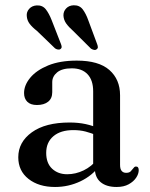

<svg xmlns="http://www.w3.org/2000/svg" viewBox="-20 -715 582 746"><path d="M348.5 -61.5V-71.5L342 -74.5V-360Q342 -403.5 320.2 -426.5Q298.5 -449.5 259 -449.5Q221 -449.5 202 -433.8Q183 -418 183 -396V-357Q183 -332.5 167 -319.8Q151 -307 123.5 -307Q99 -307 86.2 -319.5Q73.5 -332 73.5 -353.5Q73.5 -384 97.5 -413Q121.5 -442 167.2 -460.8Q213 -479.5 278.5 -479.5Q363.5 -479.5 405 -443Q446.5 -406.5 446.5 -345V-74.5Q446.5 -58 452.8 -50.8Q459 -43.5 470 -43.5Q482 -43.5 487.5 -49Q493 -54.5 497 -60Q499.5 -63.5 502 -65.8Q504.5 -68 508.5 -68Q514 -68 516.5 -64.2Q519 -60.5 519 -54Q519 -39.5 509 -24.5Q499 -9.5 480 1Q461 11.5 433 11.5Q393.5 11.5 371 -7.2Q348.5 -26 348.5 -61.5ZM51 -104Q51 -163 103.8 -201Q156.5 -239 250.5 -239Q284.5 -239 313 -232.8Q341.5 -226.5 363 -216.5L355 -189.5Q334.5 -198 312.8 -203.8Q291 -209.5 265 -209.5Q215.5 -209.5 187.5 -185.8Q159.5 -162 159.5 -121Q159.5 -81 182.5 -59.5Q205.5 -38 241 -38Q274 -38 305 -53Q336 -68 358 -96L368.5 -73Q339 -32.5 292.5 -10.5Q246 11.5 194 11.5Q130.5 11.5 90.8 -19.8Q51 -51 51 -104ZM181 -636 216.5 -545Q219 -539 219.5 -533.8Q220 -528.5 215.5 -525Q211.5 -521.5 205.2 -522.5Q199 -523.5 194 -527L123.5 -595Q105.5 -609 95.2 -622.5Q85 -636 84 -653Q82.5 -668.5 93.5 -680.8Q104.5 -693 123 -694Q145 -695 157.8 -679Q170.5 -663 181 -636ZM323.5 -635 357.5 -543.5Q360 -537 360.2 -532Q360.5 -527 355.5 -523.5Q351.5 -520 345.2 -521.2Q339 -522.5 333.5 -526L263.5 -595.5Q247 -610 237.2 -623.8Q227.5 -637.5 226.5 -654.5Q226 -670.5 237 -682.2Q248 -694 266.5 -694.5Q289 -695 301.5 -678.5Q314 -662 323.5 -635Z"/></svg>

Font: Fraunces
Style: Regular
Weight: 400
Version: Version 1.000;[b76b70a41]